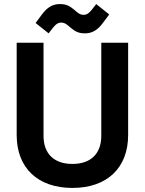

<svg xmlns="http://www.w3.org/2000/svg" viewBox="-20 -910 712 944"><path d="M336 14C508 14 610 -86 610 -246V-700H478V-242C478 -156 428 -104 336 -104C244 -104 194 -156 194 -242V-700H62V-246C62 -86 164 14 336 14ZM155 -797 219 -746 236 -768C248 -783 260 -799 281 -799C301 -799 314 -785 327 -774C350 -755 366 -746 398 -746C435 -746 461 -764 485 -796L517 -839L453 -890L436 -868C424 -853 412 -837 391 -837C371 -837 358 -851 345 -862C322 -881 306 -890 274 -890C237 -890 211 -872 187 -840Z"/></svg>

Font: Meta Space
Style: Bold
Weight: 700
Designer: Meta Pool / Florian Karsten
Foundry: Meta Pool / Florian Karsten
Version: Version 2.000;Glyphs 3.1.1 (3137)